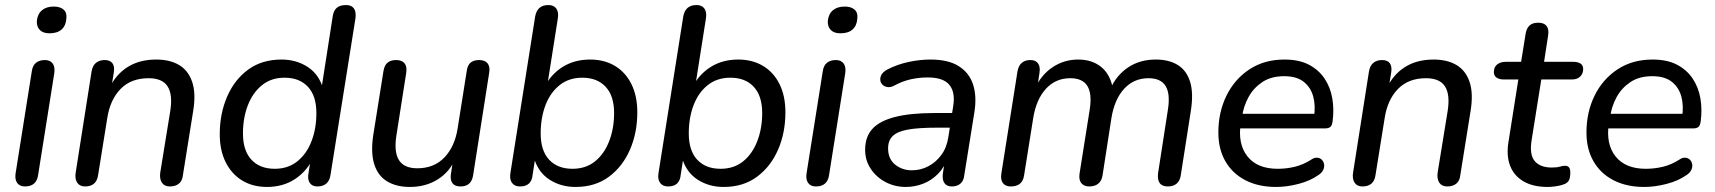

<svg xmlns="http://www.w3.org/2000/svg" viewBox="-20 -732 6799 761"><path d="M79 7Q58 7 48 -7Q38 -21 42 -46L106 -449Q109 -472 122.5 -483Q136 -494 158 -494Q179 -494 189 -480Q199 -466 195 -441L131 -38Q128 -16 115 -4.5Q102 7 79 7ZM176 -600Q151 -600 138 -613Q125 -626 126 -649Q129 -677 146.5 -691.5Q164 -706 193 -706Q219 -706 232.5 -693.5Q246 -681 243 -658Q241 -630 224 -615Q207 -600 176 -600Z M317 7Q296 7 286 -8Q276 -23 280 -48L343 -449Q347 -472 360.5 -483Q374 -494 395 -494Q416 -494 425.5 -481.5Q435 -469 431 -444L418 -365L412 -379Q437 -435 484.5 -465.5Q532 -496 599 -496Q653 -496 689.5 -474.5Q726 -453 741.5 -408Q757 -363 746 -294L705 -38Q703 -16 689.5 -4.5Q676 7 653 7Q632 7 622 -7.5Q612 -22 615 -47L655 -293Q665 -358 644 -390Q623 -422 569 -422Q499 -422 457.5 -379Q416 -336 405 -263L369 -39Q363 7 317 7Z M1038 9Q982 9 940 -16.5Q898 -42 874.5 -89Q851 -136 851 -200Q851 -281 880 -348.5Q909 -416 963.5 -456Q1018 -496 1096 -496Q1154 -496 1199 -467Q1244 -438 1261 -380H1254L1299 -669Q1303 -692 1316 -702Q1329 -712 1351 -712Q1373 -712 1382.5 -699Q1392 -686 1389 -660L1290 -39Q1287 -17 1274 -5Q1261 7 1238 7Q1217 7 1207.5 -7.5Q1198 -22 1203 -47L1214 -118L1219 -101Q1193 -50 1146.5 -20.5Q1100 9 1038 9ZM1069 -63Q1122 -63 1159 -93Q1196 -123 1215 -173Q1234 -223 1234 -284Q1234 -352 1200.5 -388Q1167 -424 1108 -424Q1055 -424 1018.5 -394.5Q982 -365 962.5 -315Q943 -265 943 -203Q943 -135 976.5 -99Q1010 -63 1069 -63Z M1604 9Q1552 9 1515.5 -12.5Q1479 -34 1464 -79Q1449 -124 1459 -194L1500 -451Q1504 -474 1516.5 -484Q1529 -494 1550 -494Q1573 -494 1583.5 -481Q1594 -468 1590 -443L1551 -194Q1541 -129 1561.5 -97Q1582 -65 1634 -65Q1701 -65 1742 -108.5Q1783 -152 1794 -224L1830 -451Q1833 -474 1845.5 -484Q1858 -494 1879 -494Q1902 -494 1912.5 -481Q1923 -468 1919 -444L1855 -36Q1848 7 1805 7Q1784 7 1774 -5Q1764 -17 1767 -41L1780 -125L1788 -109Q1764 -52 1716 -21.5Q1668 9 1604 9Z M2261 9Q2203 9 2158 -20Q2113 -49 2096 -107L2104 -122L2091 -39Q2089 -16 2076.5 -4.5Q2064 7 2041 7Q2020 7 2009.5 -7Q1999 -21 2003 -46L2101 -666Q2105 -689 2118 -700.5Q2131 -712 2154 -712Q2175 -712 2185 -698Q2195 -684 2191 -659L2148 -386H2137Q2164 -438 2210.5 -467Q2257 -496 2319 -496Q2375 -496 2417 -471Q2459 -446 2482.5 -399Q2506 -352 2506 -287Q2506 -206 2477 -139Q2448 -72 2393.5 -31.5Q2339 9 2261 9ZM2249 -63Q2302 -63 2338.5 -92.5Q2375 -122 2394.5 -172.5Q2414 -223 2414 -284Q2414 -352 2380.5 -388Q2347 -424 2288 -424Q2235 -424 2198 -394.5Q2161 -365 2142 -315Q2123 -265 2123 -203Q2123 -135 2156.5 -99Q2190 -63 2249 -63Z M2848 9Q2790 9 2745 -20Q2700 -49 2683 -107L2691 -122L2678 -39Q2676 -16 2663.5 -4.5Q2651 7 2628 7Q2607 7 2596.5 -7Q2586 -21 2590 -46L2688 -666Q2692 -689 2705 -700.5Q2718 -712 2741 -712Q2762 -712 2772 -698Q2782 -684 2778 -659L2735 -386H2724Q2751 -438 2797.5 -467Q2844 -496 2906 -496Q2962 -496 3004 -471Q3046 -446 3069.5 -399Q3093 -352 3093 -287Q3093 -206 3064 -139Q3035 -72 2980.5 -31.5Q2926 9 2848 9ZM2836 -63Q2889 -63 2925.5 -92.5Q2962 -122 2981.5 -172.5Q3001 -223 3001 -284Q3001 -352 2967.5 -388Q2934 -424 2875 -424Q2822 -424 2785 -394.5Q2748 -365 2729 -315Q2710 -265 2710 -203Q2710 -135 2743.5 -99Q2777 -63 2836 -63Z M3214 7Q3193 7 3183 -7Q3173 -21 3177 -46L3241 -449Q3244 -472 3257.5 -483Q3271 -494 3293 -494Q3314 -494 3324 -480Q3334 -466 3330 -441L3266 -38Q3263 -16 3250 -4.5Q3237 7 3214 7ZM3311 -600Q3286 -600 3273 -613Q3260 -626 3261 -649Q3264 -677 3281.5 -691.5Q3299 -706 3328 -706Q3354 -706 3367.5 -693.5Q3381 -681 3378 -658Q3376 -630 3359 -615Q3342 -600 3311 -600Z M3570 9Q3527 9 3490.5 -10Q3454 -29 3431.5 -62.5Q3409 -96 3409 -138Q3409 -190 3438 -221.5Q3467 -253 3528 -268.5Q3589 -284 3684 -284H3765L3756 -226H3694Q3621 -226 3579 -218.5Q3537 -211 3518.5 -193Q3500 -175 3500 -144Q3500 -102 3528 -79.5Q3556 -57 3594 -57Q3629 -57 3659.5 -73Q3690 -89 3711.5 -118.5Q3733 -148 3739 -190L3758 -311Q3767 -366 3743 -395.5Q3719 -425 3657 -425Q3622 -425 3589 -417.5Q3556 -410 3523 -392Q3509 -385 3497 -387Q3485 -389 3477.5 -396.5Q3470 -404 3469 -415Q3468 -426 3474.5 -437Q3481 -448 3498 -457Q3537 -477 3581.5 -486.5Q3626 -496 3668 -496Q3739 -496 3780.5 -469.5Q3822 -443 3837 -396.5Q3852 -350 3842 -287L3802 -38Q3800 -16 3787 -4.5Q3774 7 3753 7Q3733 7 3723.5 -6Q3714 -19 3717 -44L3729 -121L3737 -109Q3724 -69 3697.5 -42.5Q3671 -16 3638 -3.5Q3605 9 3570 9Z M3986 7Q3965 7 3955 -6.5Q3945 -20 3949 -45L4013 -450Q4017 -472 4030 -483Q4043 -494 4064 -494Q4085 -494 4094.5 -480.5Q4104 -467 4100 -443L4088 -362L4080 -378Q4107 -436 4152.5 -466Q4198 -496 4253 -496Q4310 -496 4346.5 -465Q4383 -434 4392 -374L4380 -378Q4405 -434 4451.5 -465Q4498 -496 4561 -496Q4613 -496 4648 -474.5Q4683 -453 4697 -408Q4711 -363 4700 -293L4660 -37Q4657 -16 4644 -4.5Q4631 7 4609 7Q4586 7 4576.5 -6.5Q4567 -20 4570 -45L4609 -297Q4619 -360 4600 -391Q4581 -422 4532 -422Q4474 -422 4435.5 -380Q4397 -338 4385 -263L4350 -37Q4347 -16 4333.5 -4.5Q4320 7 4297 7Q4276 7 4265.5 -6.5Q4255 -20 4259 -45L4299 -297Q4309 -360 4290 -391Q4271 -422 4222 -422Q4164 -422 4125.5 -380Q4087 -338 4075 -263L4039 -37Q4033 7 3986 7Z M5038 9Q4968 9 4916.5 -17.5Q4865 -44 4837 -92.5Q4809 -141 4809 -207Q4809 -287 4841 -352.5Q4873 -418 4932 -457Q4991 -496 5071 -496Q5129 -496 5168 -475.5Q5207 -455 5230 -420.5Q5253 -386 5260.5 -342.5Q5268 -299 5262 -253Q5260 -235 5253 -229Q5246 -223 5231 -223H4880L4888 -281H5206L5188 -267Q5195 -313 5185 -349.5Q5175 -386 5147 -408Q5119 -430 5070 -430Q5018 -430 4983 -406.5Q4948 -383 4928.5 -347Q4909 -311 4903 -270L4898 -245Q4885 -162 4924 -112.5Q4963 -63 5044 -63Q5079 -63 5112 -71Q5145 -79 5175 -98Q5189 -108 5200.5 -107Q5212 -106 5219 -99Q5226 -92 5228 -81.5Q5230 -71 5225 -59.5Q5220 -48 5207 -39Q5173 -15 5126.5 -3Q5080 9 5038 9Z M5380 7Q5359 7 5349 -8Q5339 -23 5343 -48L5406 -449Q5410 -472 5423.5 -483Q5437 -494 5458 -494Q5479 -494 5488.5 -481.5Q5498 -469 5494 -444L5481 -365L5475 -379Q5500 -435 5547.5 -465.5Q5595 -496 5662 -496Q5716 -496 5752.5 -474.5Q5789 -453 5804.5 -408Q5820 -363 5809 -294L5768 -38Q5766 -16 5752.5 -4.5Q5739 7 5716 7Q5695 7 5685 -7.5Q5675 -22 5678 -47L5718 -293Q5728 -358 5707 -390Q5686 -422 5632 -422Q5562 -422 5520.5 -379Q5479 -336 5468 -263L5432 -39Q5426 7 5380 7Z M6114 9Q6056 9 6018 -13.5Q5980 -36 5965 -76Q5950 -116 5959 -170L5998 -417H5940Q5922 -417 5911.5 -424.5Q5901 -432 5901 -446Q5901 -466 5914 -476.5Q5927 -487 5948 -487H6009L6027 -599Q6031 -621 6043 -631.5Q6055 -642 6077 -642Q6100 -642 6110 -629Q6120 -616 6116 -591L6100 -487H6215Q6234 -487 6244.5 -480Q6255 -473 6255 -458Q6255 -440 6243 -428.5Q6231 -417 6211 -417H6089L6051 -179Q6041 -119 6063 -93.5Q6085 -68 6130 -68Q6151 -68 6162.5 -71.5Q6174 -75 6183 -75Q6193 -75 6198.5 -69Q6204 -63 6204 -48Q6204 -24 6196.5 -14Q6189 -4 6174 0Q6163 4 6146 6.5Q6129 9 6114 9Z M6497 9Q6427 9 6375.5 -17.5Q6324 -44 6296 -92.5Q6268 -141 6268 -207Q6268 -287 6300 -352.5Q6332 -418 6391 -457Q6450 -496 6530 -496Q6588 -496 6627 -475.5Q6666 -455 6689 -420.5Q6712 -386 6719.5 -342.5Q6727 -299 6721 -253Q6719 -235 6712 -229Q6705 -223 6690 -223H6339L6347 -281H6665L6647 -267Q6654 -313 6644 -349.5Q6634 -386 6606 -408Q6578 -430 6529 -430Q6477 -430 6442 -406.5Q6407 -383 6387.5 -347Q6368 -311 6362 -270L6357 -245Q6344 -162 6383 -112.5Q6422 -63 6503 -63Q6538 -63 6571 -71Q6604 -79 6634 -98Q6648 -108 6659.5 -107Q6671 -106 6678 -99Q6685 -92 6687 -81.5Q6689 -71 6684 -59.5Q6679 -48 6666 -39Q6632 -15 6585.5 -3Q6539 9 6497 9Z"/></svg>

Font: Nunito Medium
Style: Italic
Weight: 500
Designer: Vernon Adams
Foundry: Vernon Adams
Version: Version 3.601